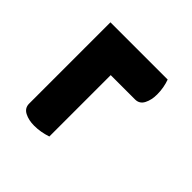

<svg xmlns="http://www.w3.org/2000/svg" viewBox="-46 -456 491 491"><g transform="rotate(-45 200.0 -210.5)"><path d="M42 -222Q34 -246 34 -269Q34 -289 41.5 -303.5Q49 -318 65 -318H359V-222ZM313 -103Q293 -103 278.5 -110.5Q264 -118 264 -134V-318H359V-111Q337 -103 313 -103Z"/></g></svg>

Font: Yanone Kaffeesatz ExtraLight SemiBold
Style: Regular
Weight: 600
Version: Version 2.003